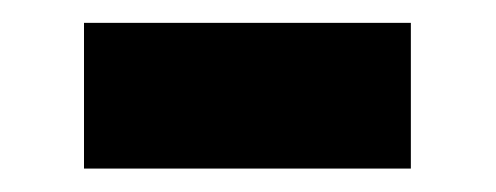

<svg xmlns="http://www.w3.org/2000/svg" viewBox="-20 -366 434 168"><path d="M53.5 -218.5V-346H339.5V-218.5Z"/></svg>

Font: Geologica Roman SemiBold
Style: Regular
Weight: 600
Designer: Sindre Bremnes, Frode Helland
Foundry: Monokrom Skriftforlag AS
Version: Version 1.010;gftools[0.9.28]